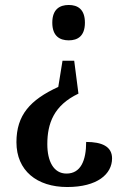

<svg xmlns="http://www.w3.org/2000/svg" viewBox="-20 -560 504 771"><path d="M256 -540C220 -540 190 -523 190 -469C190 -415 220 -398 256 -398C292 -398 321 -415 321 -469C321 -523 292 -540 256 -540ZM278 -316H231L214 -211C101 -159 46 -98 46 11C46 125 128 191 250 191C371 191 430 139 430 76C430 28 389 10 326 10C326 85 304 137 247 137C195 137 170 87 170 19C170 -64 196 -137 295 -184Z"/></svg>

Font: Noto Serif Tamil Condensed SemiBold
Style: Regular
Weight: 600
Width: 3
Designer: Indian Type Foundry, Tom Grace, and the Monotype Design Team
Foundry: Monotype Imaging Inc.
Version: Version 2.004